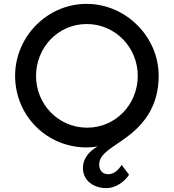

<svg xmlns="http://www.w3.org/2000/svg" viewBox="-20 -753 896 991"><path d="M427 8C446 8 465 6 484 3C440 27 408 66 408 113C408 180 463 218 530 218C572 218 621 189 646 149L608 98C589 128 566 146 539 146C515 146 492 133 492 96C492 33 577 3 658 -64C730 -124 799 -213 799 -362C799 -563 630 -733 427 -733C223 -733 58 -563 58 -362C58 -154 223 8 427 8ZM430 -94C282 -94 166 -214 166 -361C166 -507 279 -629 428 -629C574 -629 691 -509 691 -362C691 -213 576 -94 430 -94Z"/></svg>

Font: Reem Kufi
Style: Regular
Weight: 400
Designer: Khaled Hosny
Version: Version 0.007